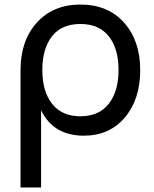

<svg xmlns="http://www.w3.org/2000/svg" viewBox="-20 -575 670 835"><path d="M158.7 240.2H69.3V-270.5Q69.3 -398.4 140.4 -476.8Q211.4 -555.2 329.6 -555.2Q449.7 -555.2 519.8 -476.3Q589.8 -397.5 589.8 -270.5Q589.8 -142.6 522.7 -63.7Q455.6 15.1 344.7 15.1Q212.9 15.1 158.7 -95.2ZM329.6 -69.3Q410.6 -69.3 453.1 -123.8Q495.6 -178.2 495.6 -270.5Q495.6 -363.8 453.1 -417.2Q410.6 -470.7 329.6 -470.7Q247.6 -470.7 205.8 -416.7Q164.1 -362.8 164.1 -270.5Q164.1 -177.2 206.8 -123.3Q249.5 -69.3 329.6 -69.3Z"/></svg>

Font: Vela Sans Med
Style: Regular
Weight: 500
Designer: Principal design: Mikhail Sharanda - project Manrope.
Design modification: Ravid Balaliev
Foundry: Mikhail Sharanda
Version: Version 1.001